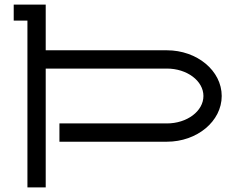

<svg xmlns="http://www.w3.org/2000/svg" viewBox="-20 -620 1040 840"><path d="M240 0H710C842.5 0 950 -89.6 950 -200C950 -310.4 842.5 -400 710 -400H180V-600H40V-530H100V200H180V-320H710C798.3 -320 870 -266.2 870 -200C870 -133.8 798.3 -80 710 -80H240Z"/></svg>

Font: KetosagCBd
Style: Regular
Weight: 500
Designer: gluk
Foundry: gluk
Version: Version 00.0024